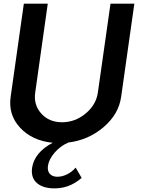

<svg xmlns="http://www.w3.org/2000/svg" viewBox="-20 -770 774 1046"><path d="M582 -750H711.9L640.1 -243.2Q627 -147.9 544.4 -77.4Q461.9 -6.8 350.1 6.8H352.1Q309.1 24.9 277.6 61.5Q246.1 98.1 241.2 133.8Q237.3 160.6 251.2 176.8Q265.1 192.9 293 192.9Q319.8 192.9 346.9 179Q374 165 392.1 143.1L424.8 199.2Q354 261.2 263.2 255.9Q208 252.9 178 224.4Q147.9 195.8 154.8 144Q168 60.1 267.1 7.8Q155.3 -3.4 89.6 -74.2Q23.9 -145 38.1 -243.2L109.9 -750H240.2L171.9 -266.1Q162.1 -199.2 204.6 -151.6Q247.1 -104 318.1 -104Q389.2 -104 446.5 -151.6Q503.9 -199.2 513.2 -266.1Z"/></svg>

Font: Oakes Grotesk
Style: SemiBold Italic
Weight: 600
Designer: Samuel Oakes
Foundry: Samuel Oakes
Version: Version 1.0 | wf-rip DC20170320